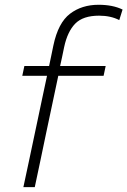

<svg xmlns="http://www.w3.org/2000/svg" viewBox="-20 -764 520 784"><path d="M75.5 0Q87.5 -56 98.5 -107.5Q109.5 -159 122.5 -221L133 -270.5Q142.5 -315.5 151.8 -359.8Q161 -404 172 -454.5H71L79.5 -494.5H180.5Q184.5 -514 189 -535Q193.5 -556 198 -578.5Q217.5 -671 265.8 -707.8Q314 -744.5 382.5 -744.5Q440.5 -744.5 480.5 -725L467 -682Q432 -700 384.5 -700Q319 -700 287.2 -667.5Q255.5 -635 242 -572Q238 -552.5 233 -528.8Q228 -505 225.5 -494.5H411.5L403 -454.5H218L168.5 -221Q155.5 -159 144.8 -107.5Q134 -56 122 0Z"/></svg>

Font: Commissioner ExtraLight
Style: Italic
Weight: 200
Italic angle: -12°
Designer: Kostas Bartsokas
Foundry: Kostas Bartsokas
Version: Version 1.000; ttfautohint (v1.8.3)